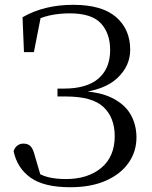

<svg xmlns="http://www.w3.org/2000/svg" viewBox="-20 -765 635 801"><path d="M272.9 16.1Q163.6 16.1 107.6 -23.8Q51.6 -63.6 36.7 -134.4Q41.9 -149.9 52.7 -157.9Q63.5 -165.9 77.8 -165.9Q97.7 -165.9 108.3 -154Q118.9 -142 125.9 -113.1L152.4 -23.1L117.2 -56.1Q147.4 -34.5 179.6 -26.3Q211.8 -18 254.7 -18Q346.5 -18 402.6 -64.8Q458.6 -111.6 458.6 -197.1Q458.6 -274.2 411.9 -318.4Q365.3 -362.5 254.8 -362.5H219.8V-395.4H246.2Q342.6 -395.4 391.1 -437.6Q439.5 -479.8 439.5 -556.3Q439.5 -626.2 400.8 -667.7Q362.2 -709.3 271.3 -709.3Q225.7 -709.3 186.4 -700.5Q147.1 -691.7 110.6 -670.8V-695.2L153 -708.8L121.4 -547.5H80L74 -693Q118 -718.5 170.8 -731.7Q223.6 -744.9 285.8 -744.9Q405.2 -744.9 464.2 -693.8Q523.2 -642.8 523.2 -557.2Q523.2 -489.6 469.2 -439Q415.1 -388.4 306.3 -377.6V-385.8Q395.2 -382.8 448.2 -356.1Q501.2 -329.4 525.3 -286.8Q549.3 -244.3 549.3 -191.3Q549.3 -133.3 516.7 -86.1Q484 -39 422.2 -11.5Q360.5 16.1 272.9 16.1Z"/></svg>

Font: Noto Serif TC
Style: Regular
Weight: 200
Designer: Ryoko NISHIZUKA 西塚涼子 (kana & ideographs); Frank Grießhammer (Latin, Greek & Cyrillic); Wenlong ZHANG 张文龙 (bopomofo); San
Foundry: Adobe
Version: Version 2.001;hotconv 1.1.0;makeotfexe 2.6.0